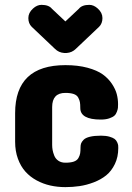

<svg xmlns="http://www.w3.org/2000/svg" viewBox="-20 -767 540 787"><path d="M248 -386.2Q193.8 -386.2 193.8 -328.1V-172.9Q193.8 -162.6 195.6 -152.3Q197.3 -142.1 202.4 -129.2Q207.5 -116.2 219.2 -108.2Q231 -100.1 248 -100.1Q269.5 -100.1 282.7 -104.7Q295.9 -109.4 301.5 -119.4Q307.1 -129.4 308.6 -138.7Q310.1 -147.9 310.1 -164.1Q310.1 -172.4 312.5 -179.2Q314.9 -186 322.8 -194.1Q330.6 -202.1 348.6 -206.5Q366.7 -210.9 394 -210.9Q414.1 -210.9 428.5 -206.8Q442.9 -202.6 449.7 -197.5Q456.5 -192.4 460.2 -184.1Q463.9 -175.8 464.4 -171.1Q464.8 -166.5 464.8 -160.2Q464.8 -123.5 450.9 -94.7Q437 -65.9 415.3 -48.3Q393.6 -30.8 364 -19.5Q334.5 -8.3 306.2 -4.2Q277.8 0 248 0Q215.8 0 186.3 -6.6Q156.7 -13.2 130.1 -27.6Q103.5 -42 84.2 -63.5Q64.9 -85 53.5 -116.2Q42 -147.5 42 -186V-303.2Q42 -500 248 -500Q299.3 -500 338.9 -489.3Q378.4 -478.5 401.4 -461.9Q424.3 -445.3 439 -423.1Q453.6 -400.9 458.7 -380.9Q463.9 -360.8 463.9 -339.8Q463.9 -330.6 463.4 -325Q462.9 -319.3 459.2 -309.1Q455.6 -298.8 448.7 -292.7Q441.9 -286.6 427.5 -281.7Q413.1 -276.9 393.1 -276.9Q309.1 -276.9 309.1 -324.2Q309.1 -339.4 307.6 -347.9Q306.2 -356.4 300.8 -366.7Q295.4 -377 282.2 -381.6Q269 -386.2 248 -386.2ZM386.2 -657.2 291 -566.9Q275.4 -551.3 252.9 -549.8H243.2Q220.7 -551.3 205.1 -566.9L109.9 -657.2Q96.2 -670.9 96.2 -692.9Q96.2 -714.8 115.2 -731.9Q131.8 -747.1 149.9 -747.1Q180.2 -747.1 192.9 -731L248 -679.2L303.2 -731Q315.9 -747.1 346.2 -747.1Q364.3 -747.1 380.9 -731.9Q399.9 -714.8 399.9 -692.9Q399.9 -670.9 386.2 -657.2Z"/></svg>

Font: Concert One
Style: Regular
Weight: 400
Designer: Johan Kallas, Mihkel Virkus
Foundry: Johan Kallas, Mihkel Virkus
Version: Version 1.003